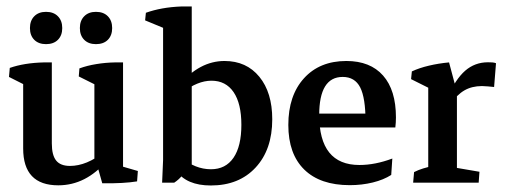

<svg xmlns="http://www.w3.org/2000/svg" viewBox="-20 -566 1568 595"><path d="M122.6 -429.2Q99.6 -429.2 86.2 -442.6Q72.8 -456.1 72.8 -479Q72.8 -502 86.2 -515.6Q99.6 -529.3 122.6 -529.3Q146 -529.3 159.4 -515.6Q172.9 -502 172.9 -479Q172.9 -456.1 159.4 -442.6Q146 -429.2 122.6 -429.2ZM277.3 -429.2Q254.4 -429.2 241 -442.6Q227.5 -456.1 227.5 -479Q227.5 -502 241 -515.6Q254.4 -529.3 277.3 -529.3Q300.8 -529.3 314.2 -515.6Q327.6 -502 327.6 -479Q327.6 -456.1 314.2 -442.6Q300.8 -429.2 277.3 -429.2ZM160.6 8.3Q51.8 8.3 51.8 -106V-327.1L140.6 -321.8V-121.6Q140.6 -85 154.1 -68.4Q167.5 -51.8 196.8 -51.8Q248.5 -51.8 302.7 -95.2L312 -68.8Q246.6 8.3 160.6 8.3ZM51.8 -264.2V-318.4L65.9 -298.3L7.8 -327.6L10.3 -355.5Q54.7 -371.1 116.2 -372.6H140.6V-293ZM361.3 -28.8 272.5 -48.3V-326.2L361.3 -321.3ZM272.5 -264.2V-318.4L286.6 -297.9L224.1 -329.1L226.1 -354Q250 -362.8 278.6 -367.4Q307.1 -372.1 336.9 -372.6H361.3V-293.9ZM296.9 2 278.3 -64 361.3 -85.9V-29.8L348.1 -53.2L407.2 -36.1L404.8 -3.9Q363.3 2.9 296.9 2Z M633.3 8.8Q558.1 8.8 525.9 -37.1L541.5 -78.1Q585 -41.5 633.8 -41.5Q679.2 -41.5 703.6 -77.1Q728 -112.8 728 -179.2Q728 -245.1 703.9 -280.5Q679.7 -315.9 635.3 -315.9Q592.3 -315.9 545.4 -279.3L536.1 -303.2Q598.6 -377 675.8 -377Q743.7 -377 783.7 -328.1Q823.7 -279.3 823.7 -196.3Q823.7 -102.5 772.2 -46.9Q720.7 8.8 633.3 8.8ZM482.4 0 485.4 -70.3V-522.5L574.2 -502.9V-37.1L544.4 -22Q534.2 -9.3 520 0ZM485.4 -437.5V-498.5L495.6 -475.6L429.7 -502.9L432.1 -526.4Q480 -543.5 541 -545.9H574.2V-461.9Z M1064 7.8Q972.2 7.8 922.9 -40.5Q873.5 -88.9 873.5 -178.7Q873.5 -270 922.1 -323.5Q970.7 -377 1053.2 -377Q1127.4 -377 1167.2 -331.8Q1207 -286.6 1207 -202.1Q1207 -194.8 1206.5 -186.3Q1206.1 -177.7 1205.1 -170.9L1112.8 -189Q1112.8 -262.7 1096.2 -295.2Q1079.6 -327.6 1042 -327.6Q969.2 -327.6 969.2 -209.5Q969.2 -54.7 1093.8 -54.7Q1142.6 -54.7 1195.8 -74.7L1192.4 -23.9Q1168.9 -8.8 1135.3 -0.5Q1101.6 7.8 1064 7.8ZM911.6 -170.9V-213.9H1197.3L1205.1 -170.9Z M1307.1 -2.9V-315.4L1396 -290.5V-2.9ZM1260.3 0 1263.2 -32.7Q1276.9 -39.6 1291 -43.9Q1305.2 -48.3 1319.3 -51.8L1307.1 -12.7V-82H1396V-12.7L1385.7 -47.4L1465.8 -33.7L1463.4 0ZM1375 -242.2 1365.2 -261.7Q1391.6 -320.8 1421.6 -346.9Q1451.7 -373 1492.2 -373Q1498.5 -373 1505.4 -372.6Q1512.2 -372.1 1517.1 -370.1L1511.2 -296.4Q1502 -297.4 1491.5 -298.3Q1481 -299.3 1473.6 -299.3Q1442.4 -299.3 1419.2 -285.9Q1396 -272.5 1375 -242.2ZM1307.1 -249.5V-312L1321.3 -287.1L1253.9 -320.8L1256.3 -344.7Q1279.3 -355.5 1309.1 -362.5Q1338.9 -369.6 1371.6 -372.6L1393.1 -292Z"/></svg>

Font: Markazi Text Medium
Style: Regular
Weight: 500
Designer: Borna Izadpanah (Arabic designer), Fiona Ross (Arabic design director) and Florian Runge (Latin designer)
Foundry: Borna Izadpanah and Florian Runge
Version: Version 1.001